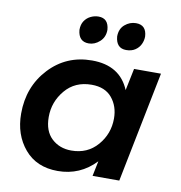

<svg xmlns="http://www.w3.org/2000/svg" viewBox="-84 -829 862 913"><g transform="rotate(10 347.5 -372.5)"><path d="M254 6Q152 6 94 -62.5Q36 -131 36 -233Q36 -363 118.5 -451.5Q201 -540 325 -540Q460 -540 506 -429L528 -535H658L551 0H422L437 -73Q362 6 254 6ZM301 -101Q379 -101 427 -156.5Q475 -212 475 -286Q475 -345 441.5 -385.5Q408 -426 343 -426Q263 -426 215.5 -369.5Q168 -313 168 -240Q168 -172 206 -136.5Q244 -101 301 -101ZM294 -617Q245 -617 240 -673Q240 -699 251.5 -716.2Q263 -733.5 281.2 -742.2Q299.5 -751 319 -751Q367 -751 371 -696Q371 -660.5 347 -638.8Q323 -617 294 -617ZM475 -617Q427 -617 422 -673Q422 -710 446 -730.5Q470 -751 500 -751Q550 -751 553 -696Q553 -676.5 544.5 -658.5Q536 -640.5 518.5 -628.8Q501 -617 475 -617Z"/></g></svg>

Font: Argentum Sans Medium
Style: Italic
Weight: 500
Italic angle: -11°
Designer: Julieta Ulanovsky (font), Cristiano Sobral (main changes and remaster)
Foundry: Julieta Ulanovsky (font), Cristiano Sobral (main changes and remaster)
Version: Version 2.007;June 15, 2022;FontCreator 14.0.0.2814 64-bit; 